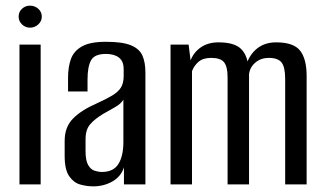

<svg xmlns="http://www.w3.org/2000/svg" viewBox="-20 -653 1146 680"><path d="M49 0V-495H124V0ZM86 -555Q70 -555 58 -566.5Q46 -578 46 -594Q46 -611 58 -622Q70 -633 86 -633Q103 -633 115.5 -622Q128 -611 128 -594Q128 -578 115.5 -566.5Q103 -555 86 -555Z M311 7Q287 7 264 0.5Q241 -6 225 -29Q209 -52 209 -101V-154Q209 -203 238.5 -233Q268 -263 323 -287Q356 -302 377 -314.5Q398 -327 408 -342.5Q418 -358 418 -384V-407Q418 -429 409.5 -440.5Q401 -452 386.5 -457Q372 -462 355 -462Q315 -462 302.5 -439.5Q290 -417 290 -371V-329H221V-378Q221 -415 231 -443.5Q241 -472 270 -488.5Q299 -505 355 -505Q414 -505 444 -492.5Q474 -480 484.5 -456Q495 -432 495 -396V0H419V-60Q408 -27 377.5 -10Q347 7 311 7ZM341 -44Q382 -44 399.5 -72.5Q417 -101 417 -150V-300Q408 -285 387.5 -273.5Q367 -262 346 -250Q316 -232 299.5 -213Q283 -194 283 -160V-117Q283 -85 292 -69Q301 -53 314.5 -48.5Q328 -44 341 -44Z M584 0V-495H648L655 -439Q666 -468 691.5 -485.5Q717 -503 754 -503Q811 -503 834.5 -479Q858 -455 860 -409H849Q857 -451 885.5 -477Q914 -503 958 -503Q1020 -503 1043 -473.5Q1066 -444 1066 -384V0H990V-373Q990 -416 977 -432Q964 -448 932 -448Q904 -448 884.5 -431.5Q865 -415 862 -390V0H786V-380Q786 -417 773.5 -432.5Q761 -448 728 -448Q699 -448 683 -434Q667 -420 660 -401V0Z"/></svg>

Font: Alumni Sans Medium
Style: Regular
Weight: 500
Designer: Robert E. Leuschke
Foundry: Robert E. Leuschke
Version: Version 1.018